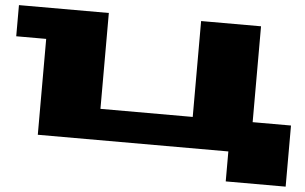

<svg xmlns="http://www.w3.org/2000/svg" viewBox="-48 -601 1266 798"><g transform="rotate(5 585.0 -202.5)"><path d="M0 -400V-530H375V-130H760V-530H1010V-130H1170V125H920V0H125V-400Z"/></g></svg>

Font: Stalin One
Style: Regular
Weight: 400
Designer: Jovanny Lemonad
Foundry: Alexey Maslov, Jovanny Lemonad
Version: Version 3.002; ttfautohint (v0.91) -l 8 -r 50 -G 200 -x 0 -w